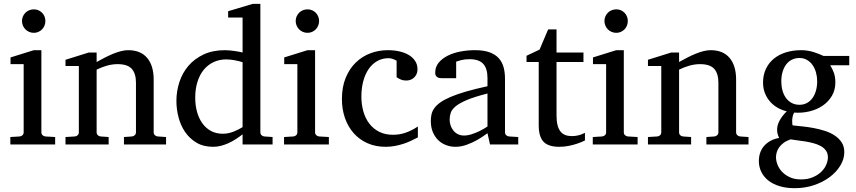

<svg xmlns="http://www.w3.org/2000/svg" viewBox="-20 -757 4487 1006"><path d="M34.2 0V-39.1L83 -42Q92.3 -43 98.1 -48.8Q104 -54.7 104 -64V-420.9H35.2V-456.1L157.2 -494.1H196.8V-64Q196.8 -54.7 202.9 -48.8Q209 -43 217.8 -42L269 -39.1V0ZM217.8 -647Q217.8 -634.3 213.1 -622.8Q208.5 -611.3 200.2 -603Q191.9 -594.7 180.9 -589.8Q169.9 -585 157.2 -585Q144.5 -585 133.1 -589.8Q121.6 -594.7 113.3 -603Q105 -611.3 100.1 -622.8Q95.2 -634.3 95.2 -647Q95.2 -659.7 100.1 -670.9Q105 -682.1 113.3 -690.4Q121.6 -698.7 133.1 -703.4Q144.5 -708 157.2 -708Q169.9 -708 180.9 -703.4Q191.9 -698.7 200.2 -690.4Q208.5 -682.1 213.1 -670.9Q217.8 -659.7 217.8 -647Z M629.4 0V-39.1L671.4 -42Q680.2 -43 686.3 -48.8Q692.4 -54.7 692.4 -64V-324.2Q692.4 -371.6 670.4 -396.2Q648.4 -420.9 596.2 -420.9Q567.4 -420.9 539.6 -412.8Q511.7 -404.8 486.3 -392.1V-64Q486.3 -54.7 492.2 -48.8Q498 -43 507.3 -42L549.3 -39.1V0H323.2V-39.1L372.1 -42Q381.3 -43 387.2 -48.8Q393.1 -54.7 393.1 -64V-411.1H323.2V-443.8L445.3 -481.9H486.3V-432.1Q507.3 -443.8 529.1 -455.1Q550.8 -466.3 572.3 -475.1Q593.8 -483.9 613.8 -489Q633.8 -494.1 651.4 -494.1Q716.8 -494.1 751 -453.6Q785.2 -413.1 785.2 -339.8V-64Q785.2 -54.7 791.3 -48.8Q797.4 -43 806.2 -42L850.1 -39.1V0Z M1251 -431.2Q1244.6 -433.1 1234.6 -435.8Q1224.6 -438.5 1213.1 -440.7Q1201.7 -442.9 1189.2 -444.3Q1176.8 -445.8 1166 -445.8Q1128.9 -445.8 1098.6 -431.4Q1068.4 -417 1047.1 -390.9Q1025.9 -364.7 1014.4 -327.6Q1002.9 -290.5 1002.9 -245.1Q1002.9 -204.1 1012.7 -169.7Q1022.5 -135.3 1041 -109.9Q1059.6 -84.5 1086.4 -70.3Q1113.3 -56.2 1147.9 -56.2Q1163.1 -56.2 1177.2 -59.3Q1191.4 -62.5 1204.6 -67.6Q1217.8 -72.8 1229.5 -78.9Q1241.2 -85 1251 -90.8ZM1251 0V-53.2Q1233.9 -40 1215.6 -28.1Q1197.3 -16.1 1178 -7.3Q1158.7 1.5 1138.4 6.8Q1118.2 12.2 1096.2 12.2Q1045.9 12.2 1009.5 -9.5Q973.1 -31.2 949.7 -65.7Q926.3 -100.1 915.3 -142.8Q904.3 -185.5 904.3 -228Q904.3 -278.8 919.9 -326.9Q935.5 -375 967.3 -412.1Q999 -449.2 1046.9 -471.7Q1094.7 -494.1 1159.2 -494.1Q1170.9 -494.1 1184.6 -492.7Q1198.2 -491.2 1211.2 -489.5Q1224.1 -487.8 1234.6 -485.6Q1245.1 -483.4 1251 -481.9V-665H1175.3V-698.2L1304.2 -736.8H1344.2V-64Q1344.2 -54.7 1350.1 -48.8Q1356 -43 1365.2 -42L1408.2 -39.1V0Z M1468.3 0V-39.1L1517.1 -42Q1526.4 -43 1532.2 -48.8Q1538.1 -54.7 1538.1 -64V-420.9H1469.2V-456.1L1591.3 -494.1H1630.9V-64Q1630.9 -54.7 1637 -48.8Q1643.1 -43 1651.9 -42L1703.1 -39.1V0ZM1651.9 -647Q1651.9 -634.3 1647.2 -622.8Q1642.6 -611.3 1634.3 -603Q1626 -594.7 1615 -589.8Q1604 -585 1591.3 -585Q1578.6 -585 1567.1 -589.8Q1555.7 -594.7 1547.4 -603Q1539.1 -611.3 1534.2 -622.8Q1529.3 -634.3 1529.3 -647Q1529.3 -659.7 1534.2 -670.9Q1539.1 -682.1 1547.4 -690.4Q1555.7 -698.7 1567.1 -703.4Q1578.6 -708 1591.3 -708Q1604 -708 1615 -703.4Q1626 -698.7 1634.3 -690.4Q1642.6 -682.1 1647.2 -670.9Q1651.9 -659.7 1651.9 -647Z M2169.4 -37.1Q2152.3 -28.3 2133.5 -19.3Q2114.7 -10.3 2093.5 -3.4Q2072.3 3.4 2049.1 7.8Q2025.9 12.2 2000.5 12.2Q1947.8 12.2 1905.5 -6.6Q1863.3 -25.4 1833.5 -58.8Q1803.7 -92.3 1787.6 -138.2Q1771.5 -184.1 1771.5 -237.8Q1771.5 -300.8 1791 -348.6Q1810.5 -396.5 1843.8 -429Q1877 -461.4 1920.7 -477.8Q1964.4 -494.1 2012.2 -494.1Q2044.9 -494.1 2073.5 -487.5Q2102.1 -481 2122.8 -468.3Q2143.6 -455.6 2155.5 -437Q2167.5 -418.5 2167.5 -394Q2167.5 -379.4 2162.4 -368.4Q2157.2 -357.4 2148.9 -349.9Q2140.6 -342.3 2130.1 -338.6Q2119.6 -335 2108.4 -335Q2091.8 -335 2079.6 -340.6Q2067.4 -346.2 2058.1 -352.1V-439Q2047.9 -444.8 2036.9 -448.5Q2025.9 -452.1 2016.1 -452.1Q1982.9 -452.1 1956.3 -437Q1929.7 -421.9 1911.4 -395Q1893.1 -368.2 1883.3 -331.3Q1873.5 -294.4 1873.5 -251Q1873.5 -209.5 1884 -172.9Q1894.5 -136.2 1915.3 -109.1Q1936 -82 1967 -66.4Q1998 -50.8 2039.1 -50.8Q2074.2 -50.8 2105.7 -61.8Q2137.2 -72.8 2169.4 -94.2Z M2534.2 -267.1Q2466.8 -250 2427.2 -233.4Q2387.7 -216.8 2367.4 -200Q2347.2 -183.1 2341.6 -165.8Q2335.9 -148.4 2335.9 -129.9Q2335.9 -114.3 2341.1 -99.4Q2346.2 -84.5 2355.7 -72.8Q2365.2 -61 2379.2 -54Q2393.1 -46.9 2411.1 -46.9Q2431.2 -46.9 2452.9 -54.2Q2474.6 -61.5 2492.7 -70.3Q2513.7 -80.6 2534.2 -94.2ZM2547.4 0 2534.2 -59.1Q2507.8 -39.1 2480 -23.4Q2467.8 -16.6 2454.1 -10.3Q2440.4 -3.9 2426 1.2Q2411.6 6.3 2396.7 9.3Q2381.8 12.2 2367.2 12.2Q2339.8 12.2 2316.2 2.9Q2292.5 -6.3 2274.9 -23.9Q2257.3 -41.5 2247.3 -66.4Q2237.3 -91.3 2237.3 -123Q2237.3 -141.6 2241 -158.2Q2244.6 -174.8 2255.9 -190.4Q2267.1 -206.1 2287.4 -220.5Q2307.6 -234.9 2340.6 -249Q2373.5 -263.2 2421.1 -277.1Q2468.8 -291 2534.2 -305.2V-348.1Q2534.2 -398.4 2511.7 -422.6Q2489.3 -446.8 2440.9 -446.8Q2414.6 -446.8 2396 -441.9Q2377.4 -437 2370.1 -434.1V-347.2H2297.4Q2290.5 -347.2 2283.9 -348.1Q2277.3 -349.1 2272 -352.3Q2266.6 -355.5 2263.4 -361.1Q2260.3 -366.7 2260.3 -376Q2260.3 -406.7 2278.8 -429Q2297.4 -451.2 2327.1 -465.8Q2356.9 -480.5 2394 -487.3Q2431.2 -494.1 2468.3 -494.1Q2514.6 -494.1 2545.2 -482.9Q2575.7 -471.7 2593.5 -451.7Q2611.3 -431.6 2618.7 -404.3Q2626 -377 2626 -344.2V-64Q2626 -54.7 2632.1 -48.8Q2638.2 -43 2647 -42L2695.3 -39.1V0Z M3044.9 -21Q3026.4 -11.7 3004.4 -4.4Q2985.8 2 2961.4 7.1Q2937 12.2 2910.2 12.2Q2853.5 12.2 2828.1 -14.2Q2802.7 -40.5 2802.7 -100.1V-432.1H2738.8V-464.8L2807.1 -497.1L2852.1 -603H2896V-481.9H3037.1V-432.1H2896V-152.8Q2896 -123 2901.1 -102.3Q2906.2 -81.5 2916.3 -68.6Q2926.3 -55.7 2941.2 -49.8Q2956.1 -43.9 2976.1 -43.9Q2990.7 -43.9 3003.2 -46.4Q3015.6 -48.8 3024.9 -52.2Q3035.6 -56.2 3044.9 -61Z M3085.9 0V-39.1L3134.8 -42Q3144 -43 3149.9 -48.8Q3155.8 -54.7 3155.8 -64V-420.9H3086.9V-456.1L3209 -494.1H3248.5V-64Q3248.5 -54.7 3254.6 -48.8Q3260.7 -43 3269.5 -42L3320.8 -39.1V0ZM3269.5 -647Q3269.5 -634.3 3264.9 -622.8Q3260.3 -611.3 3252 -603Q3243.7 -594.7 3232.7 -589.8Q3221.7 -585 3209 -585Q3196.3 -585 3184.8 -589.8Q3173.3 -594.7 3165 -603Q3156.7 -611.3 3151.9 -622.8Q3147 -634.3 3147 -647Q3147 -659.7 3151.9 -670.9Q3156.7 -682.1 3165 -690.4Q3173.3 -698.7 3184.8 -703.4Q3196.3 -708 3209 -708Q3221.7 -708 3232.7 -703.4Q3243.7 -698.7 3252 -690.4Q3260.3 -682.1 3264.9 -670.9Q3269.5 -659.7 3269.5 -647Z M3681.2 0V-39.1L3723.1 -42Q3731.9 -43 3738 -48.8Q3744.1 -54.7 3744.1 -64V-324.2Q3744.1 -371.6 3722.2 -396.2Q3700.2 -420.9 3647.9 -420.9Q3619.1 -420.9 3591.3 -412.8Q3563.5 -404.8 3538.1 -392.1V-64Q3538.1 -54.7 3543.9 -48.8Q3549.8 -43 3559.1 -42L3601.1 -39.1V0H3375V-39.1L3423.8 -42Q3433.1 -43 3439 -48.8Q3444.8 -54.7 3444.8 -64V-411.1H3375V-443.8L3497.1 -481.9H3538.1V-432.1Q3559.1 -443.8 3580.8 -455.1Q3602.5 -466.3 3624 -475.1Q3645.5 -483.9 3665.5 -489Q3685.5 -494.1 3703.1 -494.1Q3768.6 -494.1 3802.7 -453.6Q3836.9 -413.1 3836.9 -339.8V-64Q3836.9 -54.7 3843 -48.8Q3849.1 -43 3857.9 -42L3901.9 -39.1V0Z M4317.9 66.9Q4317.9 46.4 4307.6 32Q4297.4 17.6 4280.5 8.3Q4263.7 -1 4242.4 -6.6Q4221.2 -12.2 4199.5 -15.9Q4177.7 -19.5 4157.5 -21.7Q4137.2 -23.9 4122.1 -26.9Q4100.1 -19 4085.4 -8.1Q4070.8 2.9 4062 15.6Q4053.2 28.3 4049.6 41.5Q4045.9 54.7 4045.9 66.9Q4045.9 85 4053.7 105.5Q4061.5 126 4077.6 143.1Q4093.8 160.2 4118.4 171.6Q4143.1 183.1 4176.8 183.1Q4212.4 183.1 4239 171.6Q4265.6 160.2 4283.2 143.1Q4300.8 126 4309.3 105.5Q4317.9 85 4317.9 66.9ZM4261.7 -331.1Q4261.7 -354.5 4255.6 -376.7Q4249.5 -398.9 4237.8 -415.8Q4226.1 -432.6 4208.7 -442.9Q4191.4 -453.1 4168.9 -453.1Q4147.9 -453.1 4130.4 -444.8Q4112.8 -436.5 4100.3 -420.7Q4087.9 -404.8 4080.8 -381.8Q4073.7 -358.9 4073.7 -330.1Q4073.7 -305.2 4079.8 -283Q4085.9 -260.7 4097.9 -244.1Q4109.9 -227.5 4127.7 -217.8Q4145.5 -208 4168.9 -208Q4191.4 -208 4208.7 -217.8Q4226.1 -227.5 4237.8 -244.1Q4249.5 -260.7 4255.6 -283.2Q4261.7 -305.7 4261.7 -331.1ZM4330.1 -415Q4341.3 -397 4349.1 -375.7Q4356.9 -354.5 4356.9 -325.2Q4356.9 -285.6 4338.9 -254.9Q4320.8 -224.1 4290.8 -203.6Q4260.7 -183.1 4221.9 -173.6Q4183.1 -164.1 4141.1 -167Q4135.3 -157.2 4133.1 -146Q4130.9 -134.8 4130.6 -125Q4130.4 -115.2 4131.3 -108.2Q4132.3 -101.1 4132.8 -100.1Q4155.3 -97.7 4184.1 -94.7Q4212.9 -91.8 4242.9 -86.2Q4272.9 -80.6 4302 -71.3Q4331.1 -62 4353.5 -47.1Q4376 -32.2 4389.9 -11Q4403.8 10.3 4403.8 40Q4403.8 75.7 4383.5 109.6Q4363.3 143.6 4328.1 170.2Q4293 196.8 4245.6 212.9Q4198.2 229 4144 229Q4099.1 229 4064.2 218.3Q4029.3 207.5 4005.4 188.5Q3981.4 169.4 3968.8 143.3Q3956.1 117.2 3956.1 86.9Q3956.1 64.9 3962.4 45.2Q3968.8 25.4 3981.9 9.5Q3995.1 -6.3 4014.9 -17.8Q4034.7 -29.3 4062 -34.2Q4059.1 -42 4057.1 -47.1Q4055.2 -52.2 4054 -56.9Q4052.7 -61.5 4052.2 -66.7Q4051.8 -71.8 4051.8 -80.1Q4051.8 -99.6 4063.7 -123.3Q4075.7 -147 4102.1 -173.8Q4077.1 -179.7 4054.7 -192.4Q4032.2 -205.1 4015.1 -224.4Q3998 -243.7 3988 -268.8Q3978 -293.9 3978 -324.2Q3978 -363.8 3992.7 -395.3Q4007.3 -426.8 4033.7 -448.7Q4060.1 -470.7 4096.9 -482.4Q4133.8 -494.1 4178.7 -494.1Q4196.3 -494.1 4213.1 -491.2Q4230 -488.3 4244.9 -483.6Q4259.8 -479 4272.5 -473.6Q4285.2 -468.3 4294.9 -463.9H4429.7V-415Z"/></svg>

Font: BabelStone Ogham Lithic
Style: Regular
Weight: 400
Designer: Andrew West
Foundry: BabelStone
Version: Version 1.02 March 14, 2022